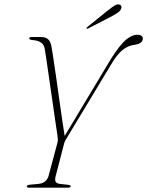

<svg xmlns="http://www.w3.org/2000/svg" viewBox="-20 -872 684 892"><path d="M308.5 -6.5Q308.5 0 293 0H114Q104.5 0 104.5 -6.5Q104.5 -12 119 -14L158 -17.5Q196 -21.5 205.5 -54.5L246 -205.5Q249 -215.5 248.8 -224Q248.5 -232.5 247 -243Q245 -254 240.5 -285Q236 -316 230 -358Q224 -400 217.2 -446Q210.5 -492 204.5 -534Q198.5 -576 194 -606.2Q189.5 -636.5 187.5 -647Q181.5 -682.5 130 -686Q116.5 -687 116 -694Q115.5 -700 126.5 -700H170Q192 -700 203 -690Q214 -680 218.5 -659.5Q221 -646.5 227 -607.2Q233 -568 240.5 -515.8Q248 -463.5 255.5 -409Q263 -354.5 269.8 -309.2Q276.5 -264 280.5 -240.5L497.5 -601.5Q537 -663.5 564.8 -687Q592.5 -710.5 617.5 -710.5Q631.5 -710.5 637.8 -705Q644 -699.5 643.5 -692.5Q643.5 -668.5 600.5 -663Q579 -660.5 555.8 -644.5Q532.5 -628.5 506.5 -589.5L293 -235.5Q282.5 -220.5 278 -205.5L238 -51.5Q234.5 -37 238.2 -28.5Q242 -20 258.5 -17.5L296 -13.5Q308.5 -12 308.5 -6.5ZM481.5 -824Q499.5 -838 511.8 -845.8Q524 -853.5 534 -851Q542 -849 543.8 -842.2Q545.5 -835.5 541.5 -828.5Q537 -819.5 526 -812.2Q515 -805 500.5 -797L390 -740Q384.5 -736.5 382.5 -740Q380.5 -743 387 -747.5Z"/></svg>

Font: Fraunces 72pt S000 Thin
Style: Italic
Weight: 100
Italic angle: -16°
Version: Version 1.000; ttfautohint (v1.8.3)